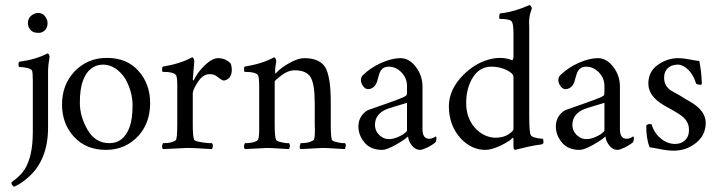

<svg xmlns="http://www.w3.org/2000/svg" viewBox="-20 -545 2774 743"><path d="M88 -455Q88 -477 106 -488Q115 -494 126 -495Q148 -495 158 -476Q164 -467 164 -455Q164 -433 146 -422Q137 -417 126 -418Q104 -418 94 -435Q88 -444 88 -455ZM107 -34V-232Q107 -263 104 -272Q96 -284 54 -286Q51 -289 51.5 -296.5Q52 -304 54 -306Q120 -315 163 -338Q168 -338 170 -332.5Q172 -327 172 -326Q166 -289 166 -275V-52Q166 77 86 144Q61 166 34 178Q28 173 25 168Q24 163 25 160Q60 135 75 111Q107 61 107 -34Z M381 -295Q324 -295 301 -233Q289 -201 289 -147.5Q289 -94 319 -42.5Q349 9 403.5 9Q458 9 481 -52Q493 -84 493 -137Q493 -190 465 -240Q430 -293 381 -295ZM518 -22Q467 35 390 35Q313 35 266.5 -15.5Q220 -66 220 -140.5Q220 -215 266 -266Q317 -321 394 -321Q471 -321 516 -270.5Q561 -220 561 -146Q561 -72 518 -22Z M800 32Q719 27 705.5 27.5Q692 28 611 32Q606 27 607.5 19Q609 11 611 9Q633 9 646.5 4.5Q660 0 662 -5Q665 -16 665.5 -38.5Q666 -61 666 -63V-212Q666 -244 662 -253Q654 -267 609 -267Q607 -269 607.5 -277.5Q608 -286 609 -287Q677 -298 723 -323Q728 -323 730 -316.5Q732 -310 732 -309L726 -237Q728 -234 729 -233Q744 -265 772.5 -292.5Q801 -320 825 -320Q849 -320 868 -304Q873 -299 874 -296Q877 -285 877 -275Q877 -247 858 -237Q853 -234 847 -233.5Q841 -233 832 -240Q823 -247 814.5 -252.5Q806 -258 791 -258Q766 -258 747 -229.5Q728 -201 726 -186V-63Q726 -17 731 -5Q733 4 789 9Q797 9 800 9Q805 14 803.5 22Q802 30 800 32Z M1098 32Q1017 27 1013 27.5Q1009 28 928 32Q923 27 924.5 19Q926 11 928 9Q950 9 963.5 4.5Q977 0 979 -5Q984 -17 983 -63V-207Q983 -242 979 -253Q971 -267 926 -267Q924 -269 924.5 -277.5Q925 -286 926 -287Q994 -298 1040 -323Q1045 -323 1047 -316.5Q1049 -310 1049 -309Q1044 -277 1044.5 -269Q1045 -261 1046 -260Q1048 -260 1049 -263Q1067 -283 1100.5 -301.5Q1134 -320 1157 -320Q1215 -320 1238 -286Q1260 -249 1260 -151V-63Q1260 -17 1264 -5Q1266 4 1306 9Q1312 9 1315 9Q1320 14 1317.5 22.5Q1315 31 1315 32Q1234 27 1230 27.5Q1226 28 1143 32Q1138 27 1140.5 19Q1143 11 1143 9Q1165 9 1178.5 4.5Q1192 0 1195 -5Q1200 -17 1198 -63V-143Q1198 -221 1181.5 -247Q1165 -273 1120 -273Q1095 -273 1070 -254Q1045 -235 1043 -230V-63Q1043 -17 1048 -5Q1050 4 1089 9Q1095 9 1098 9Q1103 14 1101.5 22Q1100 30 1098 32Z M1453 -18Q1485 8 1540 -25Q1555 -36 1555 -40V-147Q1494 -129 1480 -124Q1432 -106 1431 -63Q1431 -35 1453 -18ZM1383 -253Q1415 -284 1456 -302Q1497 -320 1530 -320Q1563 -320 1589 -286.5Q1615 -253 1615 -209V-45Q1615 -8 1641 -8Q1653 -8 1666 -17Q1669 -17 1669 -9.5Q1669 -2 1666 5Q1652 17 1633 26Q1614 35 1606 35Q1584 35 1569 11Q1561 -1 1559 -17Q1547 -5 1512 15Q1477 35 1459 35Q1414 35 1390.5 6.5Q1367 -22 1367 -55Q1367 -88 1390 -109Q1398 -117 1408.5 -120.5Q1419 -124 1474 -143.5Q1529 -163 1540.5 -168.5Q1552 -174 1553.5 -177.5Q1555 -181 1555 -190V-212Q1555 -243 1533.5 -265Q1512 -287 1484.5 -287Q1457 -287 1448 -260Q1445 -251 1442 -240Q1434 -202 1405 -200Q1390 -200 1380 -220Q1372 -239 1383 -253Z M1773 -255Q1816 -298 1867.5 -313.5Q1919 -329 1962 -312Q1967 -314 1967 -329V-416Q1967 -448 1961.5 -460Q1956 -472 1913 -472Q1911 -472 1912 -482Q1913 -492 1915 -493Q1970 -499 2028 -525Q2033 -525 2035.5 -520Q2038 -515 2038 -512L2031 -490Q2026 -467 2028 -442V-100Q2028 -35 2033.5 -23Q2039 -11 2079 -8Q2081 -8 2081.5 -7Q2082 -6 2083 1Q2084 8 2081 11Q2078 14 2071.5 14.5Q2065 15 2050.5 17.5Q2036 20 2023 23Q2010 26 1998 29L1973 35Q1967 33 1967 22V-8Q1965 -13 1964 -12Q1952 2 1917 18.5Q1882 35 1858 35Q1807 35 1766 -6Q1717 -57 1717 -135Q1718 -200 1773 -255ZM1882 -287Q1836 -287 1810 -245.5Q1784 -204 1784 -146.5Q1784 -89 1817 -51.5Q1850 -14 1896 -12Q1928 -12 1947.5 -25Q1967 -38 1967 -45V-247Q1967 -261 1940.5 -274Q1914 -287 1882 -287Z M2217 -18Q2249 8 2304 -25Q2319 -36 2319 -40V-147Q2258 -129 2244 -124Q2196 -106 2195 -63Q2195 -35 2217 -18ZM2147 -253Q2179 -284 2220 -302Q2261 -320 2294 -320Q2327 -320 2353 -286.5Q2379 -253 2379 -209V-45Q2379 -8 2405 -8Q2417 -8 2430 -17Q2433 -17 2433 -9.5Q2433 -2 2430 5Q2416 17 2397 26Q2378 35 2370 35Q2348 35 2333 11Q2325 -1 2323 -17Q2311 -5 2276 15Q2241 35 2223 35Q2178 35 2154.5 6.5Q2131 -22 2131 -55Q2131 -88 2154 -109Q2162 -117 2172.5 -120.5Q2183 -124 2238 -143.5Q2293 -163 2304.5 -168.5Q2316 -174 2317.5 -177.5Q2319 -181 2319 -190V-212Q2319 -243 2297.5 -265Q2276 -287 2248.5 -287Q2221 -287 2212 -260Q2209 -251 2206 -240Q2198 -202 2169 -200Q2154 -200 2144 -220Q2136 -239 2147 -253Z M2605 -320Q2623 -320 2648.5 -315Q2674 -310 2686 -309Q2694 -274 2696 -221Q2696 -216 2687.5 -217Q2679 -218 2674 -221Q2663 -256 2644 -274.5Q2625 -293 2606 -295Q2565 -295 2553 -264Q2550 -255 2550 -244Q2550 -213 2576 -195Q2581 -192 2600 -181.5Q2619 -171 2621 -169Q2623 -167 2650 -152Q2711 -117 2711 -69.5Q2711 -22 2673.5 8Q2636 38 2588 38Q2563 38 2534 32Q2505 26 2494 25Q2480 -10 2481 -60Q2487 -65 2493.5 -65Q2500 -65 2502 -63Q2511 -31 2536.5 -9.5Q2562 12 2592.5 12Q2623 12 2639 -12Q2647 -26 2646 -45Q2646 -77 2613 -100Q2605 -106 2580.5 -120Q2556 -134 2550 -137Q2490 -172 2489 -219.5Q2488 -267 2525 -293.5Q2562 -320 2605 -320Z"/></svg>

Font: AMoshref-Naskh
Style: Naskh
Weight: 500
Version: Version 0.001